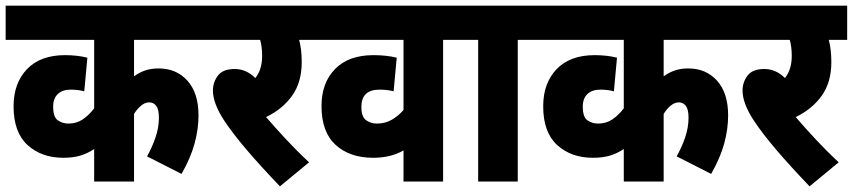

<svg xmlns="http://www.w3.org/2000/svg" viewBox="-20 -642 3016 679"><path d="M722 -501H454V-372Q473 -386 494 -393Q515 -400 541 -400Q604 -400 643 -356.5Q682 -313 682 -234Q682 -185 668 -134Q654 -83 622 -27L500 -89Q518 -121 530 -156Q542 -191 542 -226Q542 -255 532.5 -267.5Q523 -280 508 -280Q493 -280 479 -268.5Q465 -257 454 -239V0H313V-115Q289 -99 263.5 -91.5Q238 -84 204 -84Q127 -84 77.5 -129Q28 -174 28 -266Q28 -348 75.5 -397.5Q123 -447 210 -447Q253 -447 289 -438L278 -319Q257 -325 230 -325Q201 -325 184.5 -309.5Q168 -294 168 -265Q168 -228 184.5 -216.5Q201 -205 222 -205Q251 -205 273 -220Q295 -235 313 -259V-501H0V-622H722Z M1073 -68 970 17Q902 -54 852.5 -112Q803 -170 772 -217Q733 -277 733 -322Q733 -351 750.5 -374.5Q768 -398 810 -398Q851 -398 883 -366Q907 -396 907 -444Q907 -476 900 -501H709V-622H1103V-501H1038Q1042 -486 1044.5 -466.5Q1047 -447 1047 -422Q1047 -351 1013 -303.5Q979 -256 921 -228Q951 -193 990.5 -150.5Q1030 -108 1073 -68Z M1622 -501H1547V0H1407V-110Q1362 -84 1300 -84Q1217 -84 1167 -129.5Q1117 -175 1117 -267Q1117 -349 1165 -398Q1213 -447 1301 -447Q1346 -447 1383 -438L1372 -319Q1361 -322 1349 -323.5Q1337 -325 1322 -325Q1258 -325 1258 -264Q1258 -229 1274.5 -217Q1291 -205 1313 -205Q1342 -205 1365.5 -218.5Q1389 -232 1407 -253V-501H1090V-622H1622Z M1811 -501V0H1671V-501H1609V-622H1886V-501Z M2595 -501H2327V-372Q2346 -386 2367 -393Q2388 -400 2414 -400Q2477 -400 2516 -356.5Q2555 -313 2555 -234Q2555 -185 2541 -134Q2527 -83 2495 -27L2373 -89Q2391 -121 2403 -156Q2415 -191 2415 -226Q2415 -255 2405.5 -267.5Q2396 -280 2381 -280Q2366 -280 2352 -268.5Q2338 -257 2327 -239V0H2186V-115Q2162 -99 2136.5 -91.5Q2111 -84 2077 -84Q2000 -84 1950.5 -129Q1901 -174 1901 -266Q1901 -348 1948.5 -397.5Q1996 -447 2083 -447Q2126 -447 2162 -438L2151 -319Q2130 -325 2103 -325Q2074 -325 2057.5 -309.5Q2041 -294 2041 -265Q2041 -228 2057.5 -216.5Q2074 -205 2095 -205Q2124 -205 2146 -220Q2168 -235 2186 -259V-501H1873V-622H2595Z M2946 -68 2843 17Q2775 -54 2725.5 -112Q2676 -170 2645 -217Q2606 -277 2606 -322Q2606 -351 2623.5 -374.5Q2641 -398 2683 -398Q2724 -398 2756 -366Q2780 -396 2780 -444Q2780 -476 2773 -501H2582V-622H2976V-501H2911Q2915 -486 2917.5 -466.5Q2920 -447 2920 -422Q2920 -351 2886 -303.5Q2852 -256 2794 -228Q2824 -193 2863.5 -150.5Q2903 -108 2946 -68Z"/></svg>

Font: Noto Sans Devanagari Condensed ExtraBold
Style: Regular
Weight: 800
Width: 3
Designer: Jelle Bosma - Monotype Design Team
Foundry: Monotype Imaging Inc.
Version: Version 2.004; ttfautohint (v1.8.4.7-5d5b)